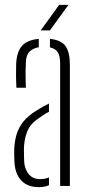

<svg xmlns="http://www.w3.org/2000/svg" viewBox="-20 -765 366 790"><path d="M39.5 -97Q39 -112 38.5 -123.8Q38 -135.5 38.5 -151Q40 -184 48.2 -212Q56.5 -240 76 -264.5Q95.5 -289 131.5 -311Q142 -318 155 -325.2Q168 -332.5 181.5 -339V-305Q171 -300 159.5 -292.5Q148 -285 134.5 -275Q101.5 -252 90 -218.8Q78.5 -185.5 78.5 -150Q78.5 -136 78.8 -122.5Q79 -109 79.5 -99Q82 -67 99 -47.5Q116 -28 144.5 -28Q166 -28 181.5 -35V-3Q164 5 140.5 5Q93.5 5 68 -21.8Q42.5 -48.5 39.5 -97ZM47.5 -404Q46 -433.5 46 -457.2Q46 -481 46.5 -502Q48.5 -550 69.5 -575.2Q90.5 -600.5 139.5 -605V-570.5Q116.5 -567 102 -553Q87.5 -539 86.5 -509Q85.5 -489 85.2 -469.8Q85 -450.5 85.5 -433.8Q86 -417 86.5 -404ZM227.5 0V-504Q227.5 -533.5 218.2 -549.2Q209 -565 185.5 -570V-605Q232 -600.5 249.8 -575Q267.5 -549.5 267.5 -499V0ZM147.5 -640 223.5 -745H261.5L185.5 -640Z"/></svg>

Font: Big Shoulders Stencil Text Thin Thin
Style: Regular
Weight: 250
Version: Version 2.001